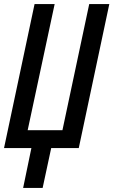

<svg xmlns="http://www.w3.org/2000/svg" viewBox="-20 -734 562 952"><path d="M94.7 197.8 135.7 0H0L151.4 -713.9H251L117.2 -88.4H289.6L422.4 -713.9H522L370.6 0H233.9L191.4 197.8Z"/></svg>

Font: Open Sans Condensed SemiBold
Style: Italic
Weight: 600
Width: 3
Italic angle: -12°
Designer: Monotype Design Team
Foundry: Monotype Imaging Inc.
Version: Version 3.000; ttfautohint (v1.8.4)